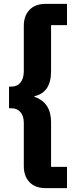

<svg xmlns="http://www.w3.org/2000/svg" viewBox="-20 -813 381 1000"><path d="M220 167Q163 167 133.5 135.5Q104 104 104 53V-172Q104 -209 86.5 -229Q69 -249 41 -249H27V-362H41Q70 -362 87 -383.5Q104 -405 104 -442V-679Q104 -730 133.5 -761.5Q163 -793 220 -793H329V-682H246V-442Q246 -331 159 -312V-309Q246 -279 246 -177V56H329V167Z"/></svg>

Font: Mona Sans Condensed ExtraBold
Style: Regular
Weight: 800
Width: 3
Designer: Deni Anggara
Foundry: GitHub
Version: Version 1.001;gftools[0.9.33]